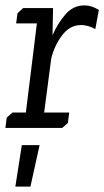

<svg xmlns="http://www.w3.org/2000/svg" viewBox="-21 -475 387 713"><path d="M231 -18 210 0H-1L4 -38L25 -57H75L116 -388H39L44 -426L65 -445H176L174 -344Q193 -388 222 -421.5Q251 -455 292 -455Q320 -455 346 -438L333 -367Q306 -382 280 -382Q238 -382 209 -343Q180 -304 169 -256L143 -57H236ZM126 64 92 218H36L60 64Z"/></svg>

Font: Zilla Slab
Style: Italic
Weight: 400
Italic angle: -6°
Designer: Typotheque.com
Foundry: Typotheque type foundry
Version: Version 1.1; 2017; ttfautohint (v1.6)